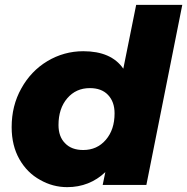

<svg xmlns="http://www.w3.org/2000/svg" viewBox="-20 -762 771 791"><path d="M541 -742H731L583 0H403L414 -53C371 -12 318 9 257 9C217 9 180 -1 145 -21C110 -40 81 -69 60 -106C39 -143 28 -187 28 -238C28 -297 41 -350 68 -398C94 -445 130 -483 175 -510C220 -537 270 -551 323 -551C400 -551 455 -527 488 -479ZM323 -144C361 -144 392 -158 416 -186C440 -214 452 -250 452 -295C452 -327 443 -352 425 -371C407 -390 382 -399 350 -399C312 -399 281 -385 257 -357C233 -329 221 -292 221 -247C221 -215 230 -190 248 -172C266 -153 291 -144 323 -144Z"/></svg>

Font: My Font
Style: Italic
Weight: 500
Designer: Julieta Ulanovsky
Foundry: Julieta Ulanovsky
Version: ""